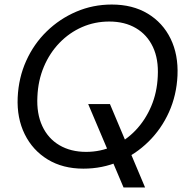

<svg xmlns="http://www.w3.org/2000/svg" viewBox="-20 -732 825 847"><path d="M525 95 369 -273H465L620 95ZM348 12Q257 12 190.5 -28.5Q124 -69 89 -140Q54 -211 58 -302Q62 -389 95.5 -463.5Q129 -538 186 -593.5Q243 -649 316.5 -680.5Q390 -712 473 -712Q565 -712 631.5 -672Q698 -632 732.5 -561.5Q767 -491 763 -399Q759 -312 725.5 -237.5Q692 -163 635 -107Q578 -51 505 -19.5Q432 12 348 12ZM360 -62Q423 -62 479 -87Q535 -112 578 -157Q621 -202 647 -263Q673 -324 676 -396Q680 -471 654.5 -525Q629 -579 579.5 -608Q530 -637 462 -637Q398 -637 342 -612.5Q286 -588 242.5 -543Q199 -498 173.5 -437.5Q148 -377 145 -306Q141 -231 166.5 -176Q192 -121 242 -91.5Q292 -62 360 -62Z"/></svg>

Font: DM Sans 28pt
Style: Italic
Weight: 400
Italic angle: -10°
Version: Version 4.004;gftools[0.9.30]